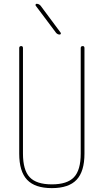

<svg xmlns="http://www.w3.org/2000/svg" viewBox="-20 -970 540 1000"><path d="M80.1 -169.9V-719.7Q80.1 -729.5 89.8 -730Q99.6 -730.5 99.6 -719.7V-169.9Q99.6 -84 134.8 -46.9Q169.9 -9.8 250 -9.8Q330.1 -9.8 365.2 -46.9Q400.4 -84 400.4 -169.9V-719.7Q400.4 -729.5 410.2 -730Q419.9 -730.5 419.9 -719.7V-169.9Q419.9 -77.1 378.9 -33.7Q337.9 9.8 250 9.8Q162.1 9.8 121.1 -33.7Q80.1 -77.1 80.1 -169.9ZM271.5 -799.8 166 -940.4Q164.1 -943.4 165.5 -946.8Q167 -950.2 170.9 -950.2Q182.6 -950.2 191.4 -940.4L295.9 -799.8Q297.9 -796.9 296.4 -793.5Q294.9 -790 291 -790Q279.3 -790 271.5 -799.8Z"/></svg>

Font: Rounded-X Mgen+ 1mn thin
Style: Regular
Weight: 100
Designer: [Source Han Sans]
Ryoko NISHIZUKA  (kana & ideographs); Paul D. Hunt (Latin, Greek & Cyrillic); Wenlong ZHANG  (bopomofo
Version: Version 1.059.20150602